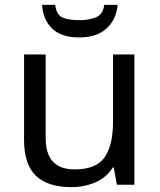

<svg xmlns="http://www.w3.org/2000/svg" viewBox="-20 -760 658 790"><path d="M533 -536V0H461L448 -71H444Q418 -29 372 -9.5Q326 10 274 10Q177 10 128 -36.5Q79 -83 79 -185V-536H168V-191Q168 -63 287 -63Q376 -63 410.5 -113Q445 -163 445 -257V-536ZM464 -740Q459 -680 418.5 -643Q378 -606 306 -606Q232 -606 194.5 -642.5Q157 -679 153 -740H207Q212 -699 237 -688Q262 -677 308 -677Q347 -677 375.5 -689Q404 -701 409 -740Z"/></svg>

Font: RS Noto Sans
Style: Regular
Weight: 400
Designer: Monotype Design Team
Foundry: Monotype Imaging Inc.
Version: Version 3.10